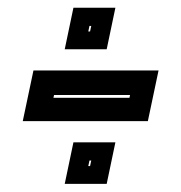

<svg xmlns="http://www.w3.org/2000/svg" viewBox="-20 -544 458 485"><path d="M37.5 -238 64.5 -366H380.5L353.5 -238ZM115 -297H307L308.5 -304H116.5ZM143.5 -79.5 165.5 -184.5H271.5L249.5 -79.5ZM203 -124.5H207.5L210.5 -138.5H206ZM143.5 -419.5 165.5 -524.5H271.5L249.5 -419.5ZM203 -464.5H207.5L210.5 -478.5H206Z"/></svg>

Font: Tourney ExtraBold
Style: Italic
Weight: 800
Italic angle: -12°
Version: Version 1.015